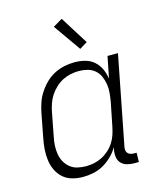

<svg xmlns="http://www.w3.org/2000/svg" viewBox="-116 -846 781 941"><g transform="rotate(-15 275.0 -376.0)"><path d="M188 12Q160 12 133.5 4.5Q107 -3 88 -20Q69 -37 57.5 -61Q46 -85 42.5 -112Q39 -139 41 -167.5Q43 -196 49 -225L72 -345Q77 -370 85.5 -395Q94 -420 109.5 -443.5Q125 -467 145 -486.5Q165 -506 189.5 -518.5Q214 -531 240 -536.5Q266 -542 292 -542Q320 -542 346 -535Q372 -528 391 -511Q410 -494 421 -470Q432 -446 435 -420L457 -530H510L422 -79Q420 -70 421 -61.5Q422 -53 427 -47Q432 -41 440 -38Q448 -35 457 -35H472L471 12H447Q428 12 410.5 7Q393 2 381.5 -10.5Q370 -23 367.5 -41.5Q365 -60 369 -79L371 -90Q357 -66 336.5 -46Q316 -26 292 -12.5Q268 1 241 6.5Q214 12 188 12ZM216 -35Q236 -35 256 -39Q276 -43 295.5 -52.5Q315 -62 332 -77Q349 -92 361 -110.5Q373 -129 379.5 -148.5Q386 -168 390 -188L414 -308Q418 -331 420 -353.5Q422 -376 418.5 -397Q415 -418 406.5 -437.5Q398 -457 382 -470.5Q366 -484 345 -489.5Q324 -495 301 -495Q281 -495 259.5 -490.5Q238 -486 218.5 -476Q199 -466 182 -450Q165 -434 153 -415.5Q141 -397 134 -376.5Q127 -356 123 -336L100 -216Q95 -193 94 -171Q93 -149 96.5 -128Q100 -107 110 -89Q120 -71 136 -58Q152 -45 173 -40Q194 -35 216 -35ZM337 -598 240 -736 287 -764 376 -622Z"/></g></svg>

Font: Lode Dark
Style: Italic
Weight: 400
Italic angle: -11°
Monospace: yes
Designer: Belleve Invis
Foundry: Belleve Invis
Version: Version 29.2.0; ttfautohint (v1.8.3)